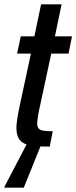

<svg xmlns="http://www.w3.org/2000/svg" viewBox="-30 -678 353 888"><path d="M200 0Q160 0 131 -2.5Q102 -5 83 -14Q64 -23 55 -40.5Q46 -58 46 -87Q46 -98 47.5 -111Q49 -124 51.5 -139.5Q54 -155 58 -174L113 -430H49L66 -510H129L160 -658H255L224 -510H303L287 -430H207L149 -160Q147 -149 145.5 -139Q144 -129 143 -120.5Q142 -112 142 -107Q142 -92 148.5 -84Q155 -76 171 -73.5Q187 -71 214 -71ZM-10 190 -9 185 97 -18H163L162 -13L80 190Z"/></svg>

Font: Saira Condensed Medium
Style: Italic
Weight: 500
Width: 3
Italic angle: -12°
Designer: Hector Gatti with collaboration of the Omnibus-Type team
Foundry: Omnibus-Type
Version: Version 1.101